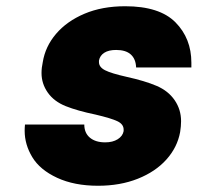

<svg xmlns="http://www.w3.org/2000/svg" viewBox="-20 -588 633 615"><path d="M294 7Q218 7 163 -18.5Q108 -44 83.5 -84.5Q59 -125 59 -169Q59 -179 60 -189H250Q250 -162 268 -147Q286 -132 317 -132Q341 -132 357 -142Q373 -152 376 -168Q376 -171 376 -173Q376 -190 356.5 -199.5Q337 -209 286 -221Q228 -233 190.5 -248Q153 -263 133 -291.5Q113 -320 113 -354Q113 -371 117 -389Q125 -439 159.5 -479.5Q194 -520 250.5 -544Q307 -568 381 -568Q491 -568 542 -516.5Q593 -465 593 -387Q593 -380 593 -372H416Q415 -399 399 -413.5Q383 -428 352 -428Q328 -428 314 -419Q300 -410 297 -394Q297 -392 297 -389Q297 -373 316.5 -363Q336 -353 385 -342Q444 -329 481.5 -313Q519 -297 539.5 -267Q560 -237 560 -200Q560 -184 557 -165Q548 -116 513 -77Q478 -38 421.5 -15.5Q365 7 294 7Z"/></svg>

Font: Fz Poppins ExtBd
Style: Italic
Weight: 800
Italic angle: -10°
Designer: Ninad Kale (Devanagari), Jonny Pinhorn (Latin)
Foundry: Indian Type Foundry
Version: Vit hóa bi Vntype.Com & FontZin.Com